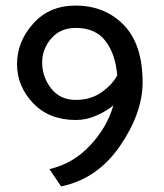

<svg xmlns="http://www.w3.org/2000/svg" viewBox="-20 -599 589 688"><path d="M41 -369Q41 -450 99 -514.5Q157 -579 250 -579Q356 -579 423.5 -509.5Q491 -440 491 -304Q491 -194 410 -76Q329 42 199 69L157 7Q241 -12 302.5 -77.5Q364 -143 386 -221Q360 -200 324.5 -184.5Q289 -169 252 -169Q156 -169 98.5 -229.5Q41 -290 41 -369ZM131 -375Q131 -324 163 -282.5Q195 -241 252 -241Q305 -241 344 -268.5Q383 -296 400 -329Q394 -405 358 -452Q322 -499 252 -499Q196 -499 163.5 -461Q131 -423 131 -375Z"/></svg>

Font: Palanquin Medium
Style: Regular
Weight: 500
Designer: Pria Ravichandran
Version: Version 1.0.4